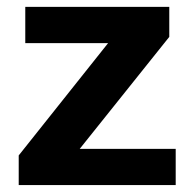

<svg xmlns="http://www.w3.org/2000/svg" viewBox="-20 -536 562 556"><path d="M34.2 -85.9 293 -411.1H53.2V-516.1H470.2V-429.2L210.9 -105H488.8V0H34.2Z"/></svg>

Font: LT Superior
Style: Bold
Weight: 400
Designer: Daniel Lyons
Foundry: LyonsType
Version: Version 1.000